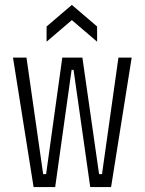

<svg xmlns="http://www.w3.org/2000/svg" viewBox="-20 -763 590 783"><path d="M117 0 33 -528H88L156 -53H168L234 -528H316L384 -53H396L463 -528H517L433 0H348L280 -478H272L205 0ZM170 -593V-655L273 -743L376 -655V-593L273 -681Z"/></svg>

Font: Bricolage Grotesque 12pt Condensed ExtraLight
Style: Regular
Weight: 200
Width: 3
Designer: Mathieu Triay
Foundry: Atelier Triay
Version: Version 1.001; ttfautohint (v1.8.4.7-5d5b);gftools[0.9.33.de